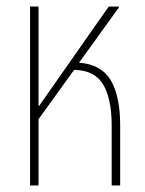

<svg xmlns="http://www.w3.org/2000/svg" viewBox="-20 -568 445 588"><path d="M72 0V-548H98V-244H100L313 -548H344V-545L222 -376Q290 -371 319 -322.5Q348 -274 348 -184V0H322V-184Q322 -265 296 -309Q270 -353 207 -354L98 -203V0Z"/></svg>

Font: Noto Sans Thai ExtCond Thin
Style: Regular
Weight: 100
Width: 2
Designer: Monotype Design Team
Foundry: Monotype Imaging Inc.
Version: Version 2.002; ttfautohint (v1.8.4.7-5d5b)